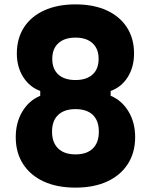

<svg xmlns="http://www.w3.org/2000/svg" viewBox="-20 -839 690 878"><path d="M325 -473Q375 -473 403 -498Q431 -523 431 -570Q431 -616 403 -641.5Q375 -667 325 -667Q275 -667 247 -641.5Q219 -616 219 -570Q219 -523 247 -498Q275 -473 325 -473ZM57 -594Q57 -663 89.5 -713.5Q122 -764 182.5 -791.5Q243 -819 325 -819Q408 -819 468 -791.5Q528 -764 560.5 -713.5Q593 -663 593 -594Q593 -533 564.5 -487Q536 -441 486 -423V-401Q537 -380 567.5 -329.5Q598 -279 598 -212Q598 -141 564.5 -89Q531 -37 470 -9Q409 19 325 19Q241 19 180 -9Q119 -37 85.5 -89Q52 -141 52 -212Q52 -279 82.5 -329.5Q113 -380 164 -401V-423Q115 -441 86 -487Q57 -533 57 -594ZM218 -237Q218 -187 246 -160Q274 -133 325 -133Q377 -133 404.5 -160Q432 -187 432 -237Q432 -287 404.5 -313.5Q377 -340 325 -340Q274 -340 246 -313.5Q218 -287 218 -237Z"/></svg>

Font: Martian Mono SemiCondensed
Style: Bold
Weight: 700
Width: 4
Designer: Roman Shamin
Foundry: Evil Martians
Version: Version 1.000